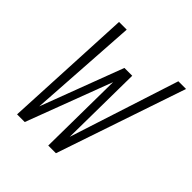

<svg xmlns="http://www.w3.org/2000/svg" viewBox="-181 -803 936 936"><g transform="rotate(45 286.5 -335.0)"><path d="M131 0H78L111 -670H164L127 -104L288 -530H342L337 -104L520 -670H573L346 0H293L298 -442Z"/></g></svg>

Font: Lode Dark
Style: Italic
Weight: 400
Italic angle: -11°
Monospace: yes
Designer: Belleve Invis
Foundry: Belleve Invis
Version: Version 29.2.0; ttfautohint (v1.8.3)